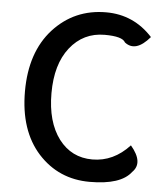

<svg xmlns="http://www.w3.org/2000/svg" viewBox="-54 -798 753 860"><g transform="rotate(5 323.0 -368.5)"><path d="M551 -166Q613 -93 567 -48Q521 13 381 13Q241 13 149 -88Q57 -190 57 -366Q57 -542 151 -646Q246 -750 389 -750Q513 -750 598 -657Q535 -583 484 -623Q471 -649 391 -649Q295 -649 235 -573Q176 -498 176 -368Q176 -239 233 -163Q290 -88 384 -88Q479 -88 551 -166Z"/></g></svg>

Font: Swei Half Moon CJK TC
Style: Medium
Weight: 500
Version: Version 2.125